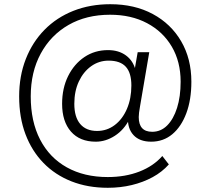

<svg xmlns="http://www.w3.org/2000/svg" viewBox="-20 -733 1000 912"><path d="M492 159Q397 159 319.5 128.5Q242 98 186.5 41Q131 -16 101 -95.5Q71 -175 71 -275Q71 -372 102.5 -452.5Q134 -533 191.5 -591.5Q249 -650 328.5 -681.5Q408 -713 504 -713Q619 -713 705.5 -666.5Q792 -620 840.5 -537Q889 -454 889 -345Q889 -259 865 -195Q841 -131 798.5 -95.5Q756 -60 698 -60Q643 -60 614 -91.5Q585 -123 588 -176L595 -167Q569 -116 525.5 -88Q482 -60 435 -60Q359 -60 317 -108Q275 -156 275 -240Q275 -314 303.5 -371.5Q332 -429 381 -462Q430 -495 493 -495Q544 -495 578.5 -469.5Q613 -444 624 -399H619L634 -485H689L645 -227Q642 -210 640.5 -198Q639 -186 639 -177Q639 -142 655 -124.5Q671 -107 703 -107Q744 -107 774 -137Q804 -167 821 -220.5Q838 -274 838 -345Q838 -440 796 -511.5Q754 -583 678.5 -623Q603 -663 503 -663Q390 -663 305.5 -614.5Q221 -566 173.5 -478.5Q126 -391 126 -275Q126 -156 170.5 -70Q215 16 297.5 62Q380 108 492 108Q575 108 642 82Q709 56 751 8L782 48Q750 84 705 108.5Q660 133 606 146Q552 159 492 159ZM441 -111Q488 -111 525 -139Q562 -167 583 -216Q604 -265 604 -327Q604 -387 577.5 -416Q551 -445 496 -445Q450 -445 413 -418.5Q376 -392 354.5 -346Q333 -300 333 -240Q333 -177 361 -144Q389 -111 441 -111Z"/></svg>

Font: Nunito Sans 10pt Light
Style: Regular
Weight: 300
Designer: Vernon Adams
Foundry: Vernon Adams
Version: Version 3.101;gftools[0.9.27]